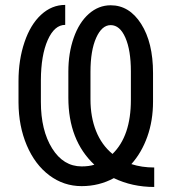

<svg xmlns="http://www.w3.org/2000/svg" viewBox="-20 -741 682 775"><path d="M602.5 13.7Q513.7 13.7 439.5 -22Q379.9 10.3 309.6 10.3Q237.3 10.3 179.2 -33.2Q121.1 -76.7 88.1 -154.3Q55.2 -231.9 54.7 -326.7V-413.6Q54.7 -499.5 78.9 -570.8Q103 -642.1 146 -681.6Q189 -721.2 243.2 -721.2V-640.6Q199.7 -640.6 172.6 -579.3Q145.5 -518.1 145 -417.5V-329.6Q145 -214.8 190.4 -142.1Q235.8 -69.3 309.6 -69.3Q339.4 -69.3 360.8 -76.2Q255.9 -174.8 255.9 -346.7V-452.1Q255.9 -526.9 277.6 -588.6Q299.3 -650.4 338.6 -685.1Q377.9 -719.7 426.8 -719.7Q502 -719.7 549.8 -644.5Q597.7 -569.3 597.7 -446.3V-331.1Q597.7 -253.9 574.7 -189.5Q551.8 -125 510.3 -78.6Q552.2 -64.9 602.5 -64.9ZM345.2 -340.3Q345.2 -268.6 367.7 -212.2Q390.1 -155.8 434.1 -119.6Q508.3 -191.9 508.3 -337.4V-452.6Q508.3 -538.1 486.1 -588.9Q463.9 -639.6 426.8 -639.6Q391.1 -639.6 368.2 -588.4Q345.2 -537.1 345.2 -450.7Z"/></svg>

Font: Roboto Condensed
Style: Regular
Weight: 400
Designer: Google
Version: Version 2.001047; 2015